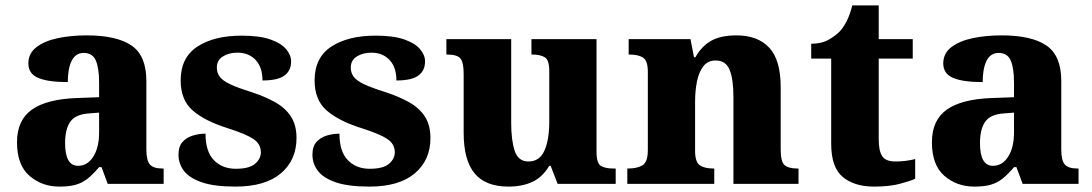

<svg xmlns="http://www.w3.org/2000/svg" viewBox="-20 -681 4042 711"><path d="M200 10Q135 10 89 -30Q43 -70 43 -154Q43 -236 98 -275Q153 -314 265 -318L347 -321V-375Q347 -428 335 -456.5Q323 -485 290 -485Q260 -485 245.5 -456Q231 -427 231 -377Q158 -377 121.5 -392.5Q85 -408 85 -446Q85 -483 114.5 -506Q144 -529 193 -539.5Q242 -550 301 -550Q412 -550 467 -512.5Q522 -475 522 -381V-128Q522 -87 535 -72Q548 -57 582 -57H586V0H379L356 -62H347Q324 -35 304.5 -19.5Q285 -4 261 3Q237 10 200 10ZM269 -67Q304 -67 325.5 -101Q347 -135 347 -191V-264L310 -261Q260 -258 240.5 -230.5Q221 -203 221 -151Q221 -67 269 -67Z M852 10Q773 10 727 -6Q681 -22 661 -48.5Q641 -75 641 -108Q641 -139 656 -155.5Q671 -172 694 -179Q717 -186 741 -186Q741 -120 772 -88Q803 -56 853 -56Q903 -56 924.5 -74.5Q946 -93 946 -117Q946 -148 918 -166.5Q890 -185 824 -206Q738 -233 693.5 -272Q649 -311 649 -383Q649 -468 711 -508.5Q773 -549 875 -549Q941 -549 981 -535Q1021 -521 1039.5 -499Q1058 -477 1058 -454Q1058 -419 1033 -401Q1008 -383 952 -383Q952 -432 926.5 -459Q901 -486 859 -486Q828 -486 805.5 -472Q783 -458 783 -431Q783 -411 794 -396.5Q805 -382 832.5 -369Q860 -356 911 -340Q960 -324 998 -303Q1036 -282 1057 -250Q1078 -218 1078 -170Q1078 -88 1020 -39Q962 10 852 10Z M1348 10Q1269 10 1223 -6Q1177 -22 1157 -48.5Q1137 -75 1137 -108Q1137 -139 1152 -155.5Q1167 -172 1190 -179Q1213 -186 1237 -186Q1237 -120 1268 -88Q1299 -56 1349 -56Q1399 -56 1420.5 -74.5Q1442 -93 1442 -117Q1442 -148 1414 -166.5Q1386 -185 1320 -206Q1234 -233 1189.5 -272Q1145 -311 1145 -383Q1145 -468 1207 -508.5Q1269 -549 1371 -549Q1437 -549 1477 -535Q1517 -521 1535.5 -499Q1554 -477 1554 -454Q1554 -419 1529 -401Q1504 -383 1448 -383Q1448 -432 1422.5 -459Q1397 -486 1355 -486Q1324 -486 1301.5 -472Q1279 -458 1279 -431Q1279 -411 1290 -396.5Q1301 -382 1328.5 -369Q1356 -356 1407 -340Q1456 -324 1494 -303Q1532 -282 1553 -250Q1574 -218 1574 -170Q1574 -88 1516 -39Q1458 10 1348 10Z M1863 10Q1778 10 1737.5 -39Q1697 -88 1697 -189V-407Q1697 -450 1685 -464.5Q1673 -479 1636 -479H1633V-536H1873V-226Q1873 -162 1886 -122.5Q1899 -83 1937 -83Q1978 -83 1996 -123Q2014 -163 2014 -231V-418Q2014 -460 1996.5 -469.5Q1979 -479 1952 -479H1948V-536H2189V-119Q2189 -76 2205.5 -66.5Q2222 -57 2250 -57H2260V0H2045L2019 -67H2014Q1989 -25 1951.5 -7.5Q1914 10 1863 10Z M2303 0V-57H2306Q2340 -57 2359.5 -69Q2379 -81 2379 -125V-415Q2379 -456 2361.5 -467.5Q2344 -479 2311 -479H2308V-536H2537L2550 -469H2555Q2579 -511 2614.5 -530.5Q2650 -550 2707 -550Q2786 -550 2828.5 -504.5Q2871 -459 2871 -358V-128Q2871 -82 2885.5 -69.5Q2900 -57 2933 -57H2937V0H2696V-322Q2696 -387 2682 -422Q2668 -457 2630 -457Q2601 -457 2584.5 -435.5Q2568 -414 2561 -379.5Q2554 -345 2554 -305V-122Q2554 -81 2571.5 -69Q2589 -57 2622 -57H2625V0Z M3217 10Q3144 10 3101 -25.5Q3058 -61 3058 -149V-464H2984V-519Q3022 -519 3048.5 -534Q3075 -549 3090 -565Q3104 -580 3116 -604Q3128 -628 3136 -661H3234V-536H3360V-464H3234V-165Q3234 -122 3247 -102.5Q3260 -83 3296 -83Q3316 -83 3335 -85.5Q3354 -88 3369 -92V-19Q3352 -11 3313 -0.5Q3274 10 3217 10Z M3588 10Q3523 10 3477 -30Q3431 -70 3431 -154Q3431 -236 3486 -275Q3541 -314 3653 -318L3735 -321V-375Q3735 -428 3723 -456.5Q3711 -485 3678 -485Q3648 -485 3633.5 -456Q3619 -427 3619 -377Q3546 -377 3509.5 -392.5Q3473 -408 3473 -446Q3473 -483 3502.5 -506Q3532 -529 3581 -539.5Q3630 -550 3689 -550Q3800 -550 3855 -512.5Q3910 -475 3910 -381V-128Q3910 -87 3923 -72Q3936 -57 3970 -57H3974V0H3767L3744 -62H3735Q3712 -35 3692.5 -19.5Q3673 -4 3649 3Q3625 10 3588 10ZM3657 -67Q3692 -67 3713.5 -101Q3735 -135 3735 -191V-264L3698 -261Q3648 -258 3628.5 -230.5Q3609 -203 3609 -151Q3609 -67 3657 -67Z"/></svg>

Font: Noto Serif Tamil ExtraBold
Style: Italic
Weight: 800
Italic angle: -12°
Designer: Indian Type Foundry, Tom Grace, and the Monotype Design Team
Foundry: Monotype Imaging Inc.
Version: Version 2.003; ttfautohint (v1.8.4.7-5d5b)